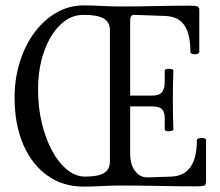

<svg xmlns="http://www.w3.org/2000/svg" viewBox="-20 -687 816 711"><path d="M289 4Q213 4 155.5 -37Q98 -78 66 -152Q34 -226 34 -325Q34 -396 53.5 -458Q73 -520 108 -567Q143 -614 189.5 -640.5Q236 -667 290 -667Q324 -667 357.5 -665Q391 -663 425 -663Q490 -663 555 -664.5Q620 -666 684 -666Q704 -666 711 -663Q718 -660 718 -652V-495Q718 -489 710 -487Q702 -485 693.5 -487Q685 -489 685 -495Q685 -562 662 -594.5Q639 -627 589 -628L476 -632Q462 -632 462 -610V-333H543Q570 -333 580 -346Q590 -359 590 -385V-425Q590 -430 598 -431.5Q606 -433 614 -431.5Q622 -430 622 -425Q621 -398 620.5 -371Q620 -344 620 -317Q620 -290 620.5 -263Q621 -236 622 -208Q622 -204 614 -202Q606 -200 598 -201.5Q590 -203 590 -208V-249Q590 -272 580 -282.5Q570 -293 543 -293H462V-119Q462 -78 480 -54Q498 -30 526 -30L613 -33Q709 -36 709 -167Q709 -173 717.5 -175Q726 -177 734.5 -175.5Q743 -174 743 -167V-16Q743 -1 734.5 1Q726 3 707 3Q637 3 566.5 1.5Q496 0 425 0Q391 0 357 2Q323 4 289 4ZM295 -33Q344 -33 365.5 -46.5Q387 -60 387 -88V-575Q387 -605 364 -618.5Q341 -632 289 -632Q241 -632 203 -595Q165 -558 143 -495.5Q121 -433 121 -354Q121 -289 135 -231Q149 -173 173 -128.5Q197 -84 228.5 -58.5Q260 -33 295 -33Z"/></svg>

Font: Junicode Two Beta Condensed
Style: Regular
Weight: 400
Width: 3
Designer: Peter S. Baker
Foundry: Briery Creek Software
Version: Version 1.053; ttfautohint (v1.8.4)